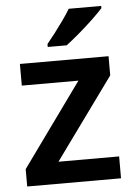

<svg xmlns="http://www.w3.org/2000/svg" viewBox="-54 -807 589 848"><g transform="rotate(-5 240.5 -383.0)"><path d="M448 0H32V-77L298 -446H47V-542H440V-457L179 -97H448ZM427 -756Q411 -738 380.5 -709Q350 -680 317 -652Q284 -624 260 -606H176V-619Q191 -637 211 -663Q231 -689 250.5 -716.5Q270 -744 283 -766H427Z"/></g></svg>

Font: Noto Sans SemiBold
Style: Regular
Weight: 600
Designer: Monotype Design Team
Foundry: Monotype Imaging Inc.
Version: Version 2.007